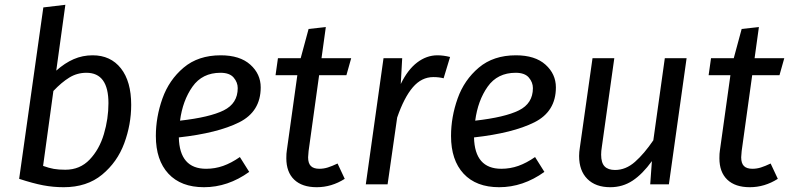

<svg xmlns="http://www.w3.org/2000/svg" viewBox="-20 -770 3300 802"><path d="M528 -332Q528 -250 499 -171.5Q470 -93 406.5 -40.5Q343 12 246 12Q202 12 160 4Q118 -4 60 -23L161 -739L253 -750L215 -475Q251 -507 288 -523Q325 -539 367 -539Q442 -539 485 -484.5Q528 -430 528 -332ZM203 -390 160 -77Q185 -68 205 -64.5Q225 -61 253 -61Q314 -61 354.5 -103.5Q395 -146 414 -210Q433 -274 433 -339Q433 -466 341 -466Q302 -466 269.5 -446Q237 -426 203 -390Z M727 -196Q730 -65 841 -65Q878 -65 912 -77Q946 -89 982 -114L1021 -52Q932 12 832 12Q736 12 683.5 -44.5Q631 -101 631 -202Q631 -281 658.5 -358.5Q686 -436 747 -487.5Q808 -539 902 -539Q982 -539 1025.5 -500Q1069 -461 1069 -405Q1069 -304 979 -259Q889 -214 727 -196ZM973 -402Q973 -426 956 -446Q939 -466 901 -466Q825 -466 784 -408Q743 -350 732 -266Q856 -280 914.5 -309Q973 -338 973 -402Z M1269 -139Q1267 -119 1267 -113Q1267 -88 1278.5 -76.5Q1290 -65 1314 -65Q1332 -65 1349.5 -70.5Q1367 -76 1390 -87L1420 -23Q1365 12 1303 12Q1242 12 1209 -19.5Q1176 -51 1176 -109Q1176 -130 1178 -141L1222 -456H1131L1141 -527H1236L1269 -649L1341 -657L1323 -527H1447L1427 -456H1313Z M1860 -532 1833 -443Q1814 -448 1790 -448Q1741 -448 1704.5 -405.5Q1668 -363 1639 -279L1599 0H1508L1582 -527H1660L1654 -419Q1683 -479 1722.5 -509Q1762 -539 1807 -539Q1832 -539 1860 -532Z M1960 -196Q1963 -65 2074 -65Q2111 -65 2145 -77Q2179 -89 2215 -114L2254 -52Q2165 12 2065 12Q1969 12 1916.5 -44.5Q1864 -101 1864 -202Q1864 -281 1891.5 -358.5Q1919 -436 1980 -487.5Q2041 -539 2135 -539Q2215 -539 2258.5 -500Q2302 -461 2302 -405Q2302 -304 2212 -259Q2122 -214 1960 -196ZM2206 -402Q2206 -426 2189 -446Q2172 -466 2134 -466Q2058 -466 2017 -408Q1976 -350 1965 -266Q2089 -280 2147.5 -309Q2206 -338 2206 -402Z M2399 -118Q2399 -135 2402 -153L2455 -527H2546L2494 -157Q2491 -139 2491 -124Q2491 -90 2505.5 -75Q2520 -60 2549 -60Q2594 -60 2632.5 -94Q2671 -128 2709 -184L2757 -527H2848L2774 0H2696L2703 -97Q2664 -43 2622.5 -15.5Q2581 12 2529 12Q2468 12 2433.5 -22.5Q2399 -57 2399 -118Z M3078 -139Q3076 -119 3076 -113Q3076 -88 3087.5 -76.5Q3099 -65 3123 -65Q3141 -65 3158.5 -70.5Q3176 -76 3199 -87L3229 -23Q3174 12 3112 12Q3051 12 3018 -19.5Q2985 -51 2985 -109Q2985 -130 2987 -141L3031 -456H2940L2950 -527H3045L3078 -649L3150 -657L3132 -527H3256L3236 -456H3122Z"/></svg>

Font: Fira Sans
Style: Italic
Weight: 400
Italic angle: -8°
Designer: bBox Type GmbH & Carrois Corporate GbR & Edenspiekermann AG
Foundry: bBox Type GmbH & Carrois Corporate GbR & Edenspiekermann AG
Version: Version 4.301